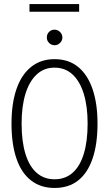

<svg xmlns="http://www.w3.org/2000/svg" viewBox="-20 -920 540 951"><path d="M250 11Q182 11 134 -26Q86 -63 61.5 -134.5Q37 -206 37 -308Q37 -407 61.5 -478.5Q86 -550 134 -588.5Q182 -627 250 -627Q320 -627 367 -588.5Q414 -550 438.5 -478.5Q463 -407 463 -308Q463 -206 438.5 -134.5Q414 -63 367 -26Q320 11 250 11ZM250 -32Q303 -32 339.5 -64Q376 -96 395 -158Q414 -220 414 -308Q414 -393 395 -455Q376 -517 339.5 -551Q303 -585 250 -585Q198 -585 161.5 -551Q125 -517 106 -455Q87 -393 87 -308Q87 -220 106 -158Q125 -96 161.5 -64Q198 -32 250 -32ZM250 -696Q235 -696 223.5 -707Q212 -718 212 -734Q212 -751 223 -762Q234 -773 250 -773Q266 -773 277.5 -761.5Q289 -750 289 -734Q289 -719 277.5 -707.5Q266 -696 250 -696ZM126 -862V-900H372V-862Z"/></svg>

Font: Inconsolata Light
Style: Regular
Weight: 300
Designer: Raph Levien, Cyreal, Brenton Simpson
Foundry: Raph Levien, Cyreal, Google
Version: Version 3.001